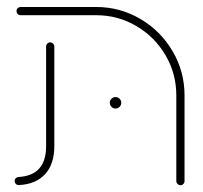

<svg xmlns="http://www.w3.org/2000/svg" viewBox="-20 -539 594 563"><path d="M23 -8.1Q23 -13 26.3 -16.3Q29.6 -19.6 34.1 -20Q115.2 -24.4 115.2 -110.4V-402.6Q115.2 -407.4 118.7 -411.1Q122.2 -414.8 127 -414.8Q131.9 -414.8 135.6 -411.1Q139.3 -407.4 139.3 -402.6V-110.4Q139.3 -58.1 112.6 -28.7Q85.9 0.7 36.3 3.7Q31.1 4.4 27 0.7Q23 -3 23 -8.1ZM509.3 4.1Q504.4 4.1 500.7 0.4Q497 -3.3 497 -8.1V-259.3Q497 -323 465.4 -377Q433.7 -431.1 379.6 -462.8Q325.6 -494.4 261.9 -494.4H40.4Q35.2 -494.4 31.9 -498Q28.5 -501.5 28.5 -506.7Q28.5 -511.9 32 -515.2Q35.6 -518.5 40.4 -518.5H261.9Q331.9 -518.5 391.5 -483.5Q451.1 -448.5 486.1 -388.9Q521.1 -329.3 521.1 -259.3V-8.1Q521.1 -3 517.6 0.6Q514.1 4.1 509.3 4.1ZM301.9 -237.8Q301.9 -244.4 306.9 -249.4Q311.9 -254.4 318.9 -254.4Q325.6 -254.4 330.6 -249.4Q335.6 -244.4 335.6 -237.8Q335.6 -230.7 330.6 -225.7Q325.6 -220.7 318.9 -220.7Q311.9 -220.7 306.9 -225.7Q301.9 -230.7 301.9 -237.8Z"/></svg>

Font: 26F Galaxy Hebrew Thin
Style: Regular
Weight: 100
Designer: C₂₉H₂₅N₃O₅
Version: Version 1.000